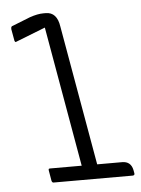

<svg xmlns="http://www.w3.org/2000/svg" viewBox="-45 -593 463 630"><g transform="rotate(-5 186.5 -278.0)"><path d="M203 -47 122 -509 25 -471Q24 -470 23 -470Q21 -470 19 -474L12 -513V-516Q12 -523 18 -524L76 -547Q102 -556 121 -556H129Q166 -556 173 -508L254 -47H336Q365 -47 371 -18L373 -7V-5Q373 0 366 0H106Q102 0 100 -6L94 -41V-44Q94 -47 98 -47Z"/></g></svg>

Font: Zain Light
Style: Italic
Weight: 300
Italic angle: -10°
Designer: Zain,Boutros
Foundry: Mobile Telecommunications Company (Zain), 2024
Version: Version 1.51; ttfautohint (v1.8.4)